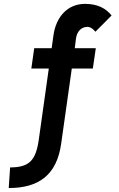

<svg xmlns="http://www.w3.org/2000/svg" viewBox="-20 -736 600 968"><path d="M31 108 24 212C173.5 212 266.5 148 288.5 -12.5L342 -390.5H448L463 -493H357L363 -542C368.5 -578.5 389.5 -600.5 422 -600.5C432.5 -600.5 446.5 -594 461 -576L542.5 -658C514 -694 471.5 -716.5 409 -716.5C320 -716.5 262.5 -650.5 249.5 -558L240.5 -493H152.5L138 -390.5H226L175.5 -31.5C160.5 74.5 126 108 31 108Z"/></svg>

Font: HK Grotesk ExtraBold
Style: Italic
Weight: 800
Italic angle: -16°
Designer: Alfredo Marco Pradil
Foundry: Hanken Design Co.
Version: Version 3.001;FEAKit 1.0